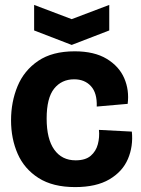

<svg xmlns="http://www.w3.org/2000/svg" viewBox="-20 -748 574 782"><path d="M286 14Q195 14 137 -23Q79 -60 52 -121.5Q25 -183 25 -258Q25 -333 51.5 -397Q78 -461 135.5 -500Q193 -539 284 -539Q364 -539 414.5 -508.5Q465 -478 486 -429.5Q507 -381 500 -325L374 -314Q376 -369 350.5 -397Q325 -425 282 -425Q231 -425 200.5 -387Q170 -349 170 -265Q170 -182 201 -138.5Q232 -95 288 -95Q328 -95 349.5 -113.5Q371 -132 378.5 -160.5Q386 -189 383 -219L517 -212Q523 -152 501 -100.5Q479 -49 425.5 -17.5Q372 14 286 14ZM119 -728 272 -670 425 -728V-624L272 -565L119 -624Z"/></svg>

Font: Bricolage Grotesque 48pt Bricolage Grotesque 48pt Regular
Style: Bold
Weight: 700
Designer: Mathieu Triay
Foundry: Atelier Triay
Version: Version 1.000; ttfautohint (v1.8.4.7-5d5b);gftools[0.9.32]